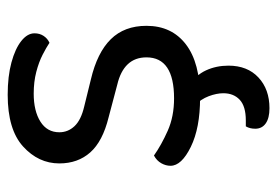

<svg xmlns="http://www.w3.org/2000/svg" viewBox="-128 -386 704 487"><g transform="rotate(-90 223.5 -143.0)"><path d="M401 -123Q401 -59 354 -23Q307 13 218 13Q142 13 94 -10.5Q46 -34 46 -62Q46 -74 52.5 -85.5Q59 -97 72 -104Q99 -85 135 -69Q171 -53 217 -53Q321 -53 321 -123Q321 -152 303.5 -170.5Q286 -189 252 -197L169 -219Q108 -234 80 -265.5Q52 -297 52 -344Q52 -397 95 -436Q138 -475 226 -475Q273 -475 308 -465.5Q343 -456 362.5 -440.5Q382 -425 382 -407Q382 -394 375.5 -384Q369 -374 358 -369Q346 -377 327.5 -386.5Q309 -396 284 -402.5Q259 -409 229 -409Q185 -409 158 -392Q131 -375 131 -344Q131 -322 146.5 -305.5Q162 -289 196 -281L265 -264Q333 -248 367 -213.5Q401 -179 401 -123ZM198 -2 248 -17Q276 2 288 28Q300 54 300 85Q300 133 270 161Q240 189 192 189Q167 189 153.5 179.5Q140 170 140 153Q140 139 146 129H161Q197 129 213.5 113.5Q230 98 230 72Q230 55 222.5 35Q215 15 198 -2Z"/></g></svg>

Font: Baloo Tamma 2
Style: Regular
Weight: 400
Designer: Divya Kowshik, Shuchita Grover and Ek Type
Foundry: Ek Type
Version: Version 1.700